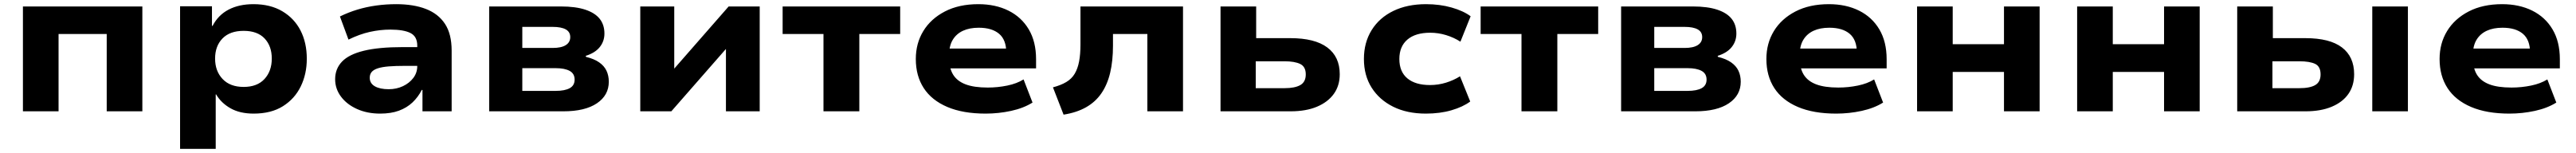

<svg xmlns="http://www.w3.org/2000/svg" viewBox="-20 -534 12358 734"><path d="M90 0V-503H663V0H492V-371H261V0Z M844 180V-504H997V-410H1000Q1027 -462 1077 -488Q1127 -514 1196 -514Q1277 -514 1334.5 -480Q1392 -446 1422 -387.5Q1452 -329 1452 -252Q1452 -179 1423 -119.5Q1394 -60 1337.5 -24.5Q1281 11 1197 11Q1131 11 1086 -14.5Q1041 -40 1017 -81H1015V180ZM1149 -117Q1214 -117 1249 -155Q1284 -193 1284 -253Q1284 -313 1249.5 -349.5Q1215 -386 1149 -386Q1083 -386 1047.5 -349.5Q1012 -313 1012 -253Q1012 -193 1048 -155Q1084 -117 1149 -117Z M1804 11Q1742 11 1693 -11Q1644 -33 1616 -70.5Q1588 -108 1588 -154Q1588 -204 1621 -238.5Q1654 -273 1725.5 -290.5Q1797 -308 1912 -308H2004V-218H1922Q1877 -218 1845.5 -215.5Q1814 -213 1793.5 -206.5Q1773 -200 1763.5 -189Q1754 -178 1754 -161Q1754 -134 1778.5 -120Q1803 -106 1845 -106Q1882 -106 1913 -120.5Q1944 -135 1963 -160Q1982 -185 1982 -217V-315Q1982 -359 1949.5 -375.5Q1917 -392 1853 -392Q1804 -392 1754.5 -381Q1705 -370 1652 -344L1611 -455Q1652 -475 1695 -488Q1738 -501 1785 -507.5Q1832 -514 1881 -514Q1964 -514 2023.5 -491Q2083 -468 2115 -419.5Q2147 -371 2147 -291V0H2007V-102L2004 -103Q1986 -68 1959 -42.5Q1932 -17 1894 -3Q1856 11 1804 11Z M2327 0V-503H2671Q2742 -503 2788.5 -487.5Q2835 -472 2857.5 -443.5Q2880 -415 2880 -373Q2880 -336 2857.5 -308Q2835 -280 2790 -266L2792 -261Q2830 -252 2854.5 -235Q2879 -218 2890 -194.5Q2901 -171 2901 -142Q2901 -77 2844 -38.5Q2787 0 2683 0ZM2486 -98H2646Q2690 -98 2713.5 -111Q2737 -124 2737 -152Q2737 -181 2713 -194Q2689 -207 2646 -207H2486ZM2486 -304H2632Q2673 -304 2694.5 -317.5Q2716 -331 2716 -356Q2716 -381 2694.5 -393Q2673 -405 2632 -405H2486Z M3052 0V-503H3215V-190H3202L3476 -503H3625V0H3463V-314H3476L3201 0Z M3931 0V-371H3735V-503H4299V-371H4103V0Z M4709 11Q4600 11 4525 -21Q4450 -53 4412 -111.5Q4374 -170 4374 -251Q4374 -326 4410 -385Q4446 -444 4513.5 -479Q4581 -514 4674 -514Q4756 -514 4818.5 -483Q4881 -452 4916 -393Q4951 -334 4951 -250V-206H4509V-301H4824L4808 -282Q4808 -343 4773.5 -372Q4739 -401 4676 -401Q4632 -401 4600.5 -386.5Q4569 -372 4551.5 -343.5Q4534 -315 4534 -272V-255Q4534 -207 4553 -176Q4572 -145 4612.5 -129.5Q4653 -114 4719 -114Q4767 -114 4813 -123.5Q4859 -133 4891 -153L4934 -42Q4891 -15 4831 -2Q4771 11 4709 11Z M5083 16 5032 -115Q5070 -125 5096 -140.5Q5122 -156 5136.5 -180.5Q5151 -205 5157.5 -239.5Q5164 -274 5164 -320V-503H5656V0H5485V-371H5320V-315Q5320 -242 5306.5 -185Q5293 -128 5264.5 -86.5Q5236 -45 5191 -19.5Q5146 6 5083 16Z M5836 0V-503H6007V-351H6171Q6288 -351 6348 -306.5Q6408 -262 6408 -178Q6408 -123 6379.5 -83.5Q6351 -44 6298.5 -22Q6246 0 6172 0ZM6005 -111H6143Q6193 -111 6219 -126Q6245 -141 6245 -177Q6245 -214 6218.5 -227Q6192 -240 6143 -240H6005Z M6821 11Q6731 11 6664.5 -22Q6598 -55 6561 -113.5Q6524 -172 6524 -251Q6524 -330 6561 -389.5Q6598 -449 6665 -481.5Q6732 -514 6822 -514Q6888 -514 6944.5 -498Q7001 -482 7036 -456L6987 -334Q6956 -354 6918.5 -365.5Q6881 -377 6842 -377Q6771 -377 6732.5 -344Q6694 -311 6694 -251Q6694 -190 6732.5 -158Q6771 -126 6841 -126Q6881 -126 6918 -137.5Q6955 -149 6985 -168L7034 -47Q6999 -21 6944 -5Q6889 11 6821 11Z M7280 0V-371H7084V-503H7648V-371H7452V0Z M7758 0V-503H8102Q8173 -503 8219.5 -487.5Q8266 -472 8288.5 -443.5Q8311 -415 8311 -373Q8311 -336 8288.5 -308Q8266 -280 8221 -266L8223 -261Q8261 -252 8285.5 -235Q8310 -218 8321 -194.5Q8332 -171 8332 -142Q8332 -77 8275 -38.5Q8218 0 8114 0ZM7917 -98H8077Q8121 -98 8144.5 -111Q8168 -124 8168 -152Q8168 -181 8144 -194Q8120 -207 8077 -207H7917ZM7917 -304H8063Q8104 -304 8125.5 -317.5Q8147 -331 8147 -356Q8147 -381 8125.5 -393Q8104 -405 8063 -405H7917Z M8790 11Q8681 11 8606 -21Q8531 -53 8493 -111.5Q8455 -170 8455 -251Q8455 -326 8491 -385Q8527 -444 8594.5 -479Q8662 -514 8755 -514Q8837 -514 8899.5 -483Q8962 -452 8997 -393Q9032 -334 9032 -250V-206H8590V-301H8905L8889 -282Q8889 -343 8854.5 -372Q8820 -401 8757 -401Q8713 -401 8681.5 -386.5Q8650 -372 8632.5 -343.5Q8615 -315 8615 -272V-255Q8615 -207 8634 -176Q8653 -145 8693.5 -129.5Q8734 -114 8800 -114Q8848 -114 8894 -123.5Q8940 -133 8972 -153L9015 -42Q8972 -15 8912 -2Q8852 11 8790 11Z M9178 0V-503H9349V-322H9595V-503H9766V0H9595V-189H9349V0Z M9946 0V-503H10117V-322H10363V-503H10534V0H10363V-189H10117V0Z M10714 0V-503H10885V-351H11041Q11158 -351 11216.5 -306.5Q11275 -262 11275 -178Q11275 -123 11247.5 -83.5Q11220 -44 11167.5 -22Q11115 0 11042 0ZM10883 -111H11012Q11063 -111 11088.5 -126Q11114 -141 11114 -177Q11114 -215 11088 -227.5Q11062 -240 11012 -240H10883ZM11362 0V-503H11533V0Z M12020 11Q11911 11 11836 -21Q11761 -53 11723 -111.5Q11685 -170 11685 -251Q11685 -326 11721 -385Q11757 -444 11824.5 -479Q11892 -514 11985 -514Q12067 -514 12129.5 -483Q12192 -452 12227 -393Q12262 -334 12262 -250V-206H11820V-301H12135L12119 -282Q12119 -343 12084.5 -372Q12050 -401 11987 -401Q11943 -401 11911.5 -386.5Q11880 -372 11862.5 -343.5Q11845 -315 11845 -272V-255Q11845 -207 11864 -176Q11883 -145 11923.5 -129.5Q11964 -114 12030 -114Q12078 -114 12124 -123.5Q12170 -133 12202 -153L12245 -42Q12202 -15 12142 -2Q12082 11 12020 11Z"/></svg>

Font: Nunito Sans 7pt SemiExpanded ExtraBold
Style: Regular
Weight: 800
Width: 6
Designer: Vernon Adams
Foundry: Vernon Adams
Version: Version 3.101;gftools[0.9.27]